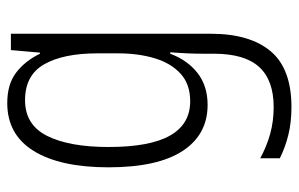

<svg xmlns="http://www.w3.org/2000/svg" viewBox="-167 -415 823 529"><g transform="rotate(-90 244.5 -150.5)"><path d="M225 -542Q277 -542 309 -517.5Q341 -493 361 -452H364L371 -532H416V19Q416 126 368 183.5Q320 241 214 241Q172 241 137.5 232.5Q103 224 73 209V155Q106 173 140.5 182.5Q175 192 214 192Q288 192 324.5 152Q361 112 361 27V-4Q361 -24 362 -46Q363 -68 365 -93H361Q343 -45 307.5 -17.5Q272 10 220 10Q138 10 93 -59Q48 -128 48 -263Q48 -396 93 -469Q138 -542 225 -542ZM233 -493Q165 -493 134.5 -432Q104 -371 104 -263Q104 -149 135.5 -93.5Q167 -38 230 -38Q277 -38 306 -64.5Q335 -91 348.5 -136Q362 -181 362 -237V-294Q362 -387 332 -440Q302 -493 233 -493Z"/></g></svg>

Font: Noto Sans Telugu Condensed Light
Style: Regular
Weight: 300
Width: 3
Designer: Jelle Bosma - Monotype Design Team
Foundry: Monotype Imaging Inc.
Version: Version 2.005; ttfautohint (v1.8.4.7-5d5b)